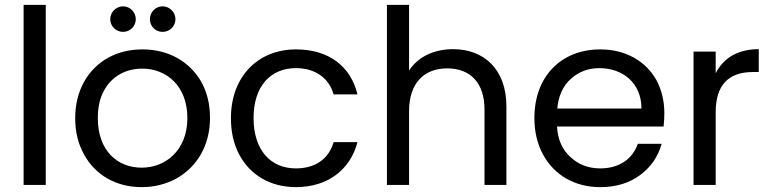

<svg xmlns="http://www.w3.org/2000/svg" viewBox="-20 -760 3166 789"><path d="M77 -740V0H168V-740Z M325 -126C372 -39 459 9 562 9C614 9 661 -3 704 -26C789 -73 843 -162 843 -275C843 -332 831 -381 807 -424C758 -509 670 -557 566 -557C514 -557 467 -546 425 -523C341 -477 289 -387 289 -275C289 -218 301 -169 325 -126ZM407 -387C440 -448 498 -478 565 -478C662 -478 750 -409 750 -275C750 -142 660 -71 562 -71C464 -71 382 -139 382 -275C382 -319 390 -356 407 -387ZM596 -681C596 -652 619 -629 648 -629C677 -629 701 -652 701 -681C701 -710 677 -734 648 -734C619 -734 596 -710 596 -681ZM433 -681C433 -652 457 -629 486 -629C514 -629 538 -652 538 -681C538 -710 514 -734 486 -734C457 -734 433 -710 433 -681Z M963 -125C1008 -40 1092 9 1196 9C1328 9 1420 -64 1449 -176H1351C1331 -107 1276 -68 1196 -68C1092 -68 1022 -143 1022 -275C1022 -406 1092 -480 1196 -480C1276 -480 1332 -439 1351 -372H1449C1421 -488 1331 -557 1196 -557C1040 -557 929 -445 929 -275C929 -218 940 -168 963 -125Z M1570 0H1661V-303C1661 -418 1722 -479 1818 -479C1913 -479 1971 -419 1971 -310V0H2061V-323C2061 -477 1967 -558 1842 -558C1763 -558 1697 -526 1661 -470V-740H1570Z M2211 -126C2258 -39 2343 9 2447 9C2512 9 2567 -8 2611 -41C2655 -74 2684 -116 2699 -169H2601C2580 -108 2526 -68 2447 -68C2399 -68 2358 -83 2325 -114C2291 -144 2272 -186 2269 -240H2707C2709 -259 2710 -278 2710 -295C2710 -345 2699 -390 2678 -430C2634 -509 2551 -557 2447 -557C2286 -557 2176 -446 2176 -275C2176 -218 2188 -169 2211 -126ZM2326 -436C2358 -465 2397 -480 2443 -480C2539 -480 2616 -419 2616 -314H2270C2275 -366 2293 -407 2326 -436Z M2830 -548V0H2921V-298C2921 -409 2972 -464 3074 -464H3098V-558C3013 -558 2953 -522 2921 -459V-548Z"/></svg>

Font: Poppins
Style: Regular
Weight: 400
Designer: Ninad Kale (Devanagari), Jonny Pinhorn (Latin)
Foundry: Indian Type Foundry
Version: 4.004